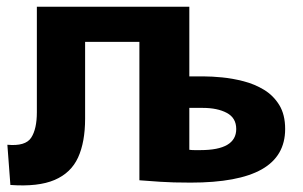

<svg xmlns="http://www.w3.org/2000/svg" viewBox="-20 -540 903 573"><path d="M11 12 2 -108Q56 -103 73 -129Q90 -155 90 -205V-520H545V-312H589Q612 -312 643 -309Q674 -306 707 -297.5Q740 -289 768 -272Q796 -255 813.5 -226.5Q831 -198 831 -155Q831 -74 761 -34.5Q691 5 549 5Q494 5 458.5 2.5Q423 0 396 -2V-415H234V-186Q234 -116 213 -70Q192 -24 143 -3Q94 18 11 12ZM578 -92Q685 -92 685 -155Q685 -188 657 -203Q629 -218 585 -218H545V-93Q552 -92 560.5 -92Q569 -92 578 -92Z"/></svg>

Font: Murecho SemiBold
Style: Regular
Weight: 600
Designer: Neil Summerour
Foundry: Positype
Version: Version 1.010; ttfautohint (v1.8.3)